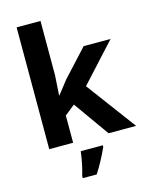

<svg xmlns="http://www.w3.org/2000/svg" viewBox="-141 -848 902 1157"><g transform="rotate(-15 310.0 -269.5)"><path d="M227.1 0H78.1V-759.8H227.1V-420.9L219.2 -296.9H221.2L286.1 -379.9L439 -545.9H606.9L390.1 -309.1L620.1 0H448.2L291 -221.2L227.1 -169.9ZM396 61V70.8Q359.4 152.8 314.9 221.2H228V208Q248 142.1 258.3 61Z"/></g></svg>

Font: OpenSans-Bold
Style: Bold
Weight: 700
Foundry: Ascender Corporation
Version: Version 1.10